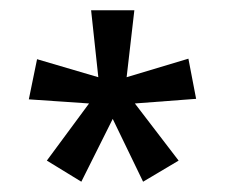

<svg xmlns="http://www.w3.org/2000/svg" viewBox="-20 -781 437 373"><path d="M241 -761H157L171 -631L52 -666L36 -588L153 -580L71 -469L138 -428L199 -550L258 -428L327 -469L242 -580L361 -589L346 -667L226 -631Z"/></svg>

Font: Noto Sans Lao Looped ExtraCondensed
Style: Regular
Weight: 400
Width: 2
Designer: Mark Frömberg, Ben Mitchell
Foundry: The Fontpad Ltd
Version: Version 1.003